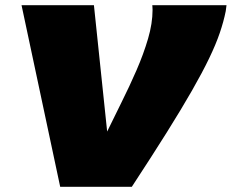

<svg xmlns="http://www.w3.org/2000/svg" viewBox="-20 -720 893 740"><path d="M488 0H212L63 -700H342L393 -213Q419 -267 449 -327Q479 -387 506 -449Q533 -511 550.5 -570.5Q568 -630 568 -682Q568 -689 567.5 -693Q567 -697 567 -700H853Q851 -687 850 -677Q842 -637 827 -593Q812 -549 786 -495Q760 -441 720 -371Q680 -301 623 -210Q566 -119 488 0Z"/></svg>

Font: Georama Expanded Black
Style: Italic
Weight: 900
Width: 7
Italic angle: -9°
Designer: Jean-Baptiste Levee
Foundry: Production Type
Version: Version 1.000